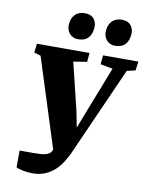

<svg xmlns="http://www.w3.org/2000/svg" viewBox="-103 -1043 875 1128"><g transform="rotate(10 334.5 -479.0)"><path d="M294.9 -811Q280.3 -811 268.1 -816.7Q255.9 -822.3 247.1 -831.8Q238.3 -841.3 233.4 -854.5Q228.5 -867.7 229 -882.8Q230 -922.9 251.7 -945.8Q273.4 -968.8 311 -968.8Q345.7 -968.8 363.3 -949Q380.9 -929.2 380.4 -899.9Q379.4 -858.9 358.9 -835Q338.4 -811 294.9 -811ZM515.6 -811Q501 -811 488.8 -816.7Q476.6 -822.3 467.8 -831.8Q459 -841.3 454.1 -854.5Q449.2 -867.7 449.7 -882.8Q450.7 -922.9 472.4 -945.8Q494.1 -968.8 531.7 -968.8Q566.4 -968.8 584 -949Q601.6 -929.2 601.1 -899.9Q600.1 -858.9 579.6 -835Q559.1 -811 515.6 -811ZM168 11.2Q155.3 11.2 141.6 9.8Q127.9 8.3 114.7 5.9Q101.6 3.4 90.3 0Q79.1 -3.4 72.3 -7.3L72.8 -107.4H153.3Q177.7 -107.4 196.8 -108.6Q215.8 -109.9 229.7 -114Q243.7 -118.2 252.7 -126Q261.7 -133.8 266.1 -147L97.2 -677.7L57.6 -689.5L64 -743.2H377.9L373 -689.5L292.5 -676.8L361.3 -393.6L379.9 -298.3L417 -394.5L526.9 -675.8L453.1 -689.5L458.5 -743.2H668.9L662.1 -689.5L611.3 -677.7L372.6 -141.1Q360.8 -117.2 344.5 -90.6Q328.1 -64 304.2 -41.3Q280.3 -18.6 247.1 -3.7Q213.9 11.2 168 11.2Z"/></g></svg>

Font: Merriweather UltraBold
Style: Italic
Weight: 900
Italic angle: -7°
Designer: Eben Sorkin ( eben@eyebytes.com )
Foundry: Eben Sorkin ( eben@eyebytes.com )
Version: Version 1.52; ttfautohint (v1.4.1)